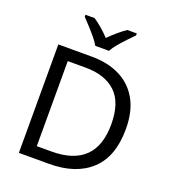

<svg xmlns="http://www.w3.org/2000/svg" viewBox="-165 -1066 1060 1188"><g transform="rotate(20 365.0 -472.0)"><path d="M669 -364Q669 -183 570.5 -91.5Q472 0 296 0H97V-714H317Q425 -714 504 -674Q583 -634 626 -556.5Q669 -479 669 -364ZM574 -361Q574 -504 503.5 -570.5Q433 -637 304 -637H187V-77H284Q574 -77 574 -361ZM315 -784Q302 -807 280 -833.5Q258 -860 234 -886Q210 -912 192 -931V-944H252Q278 -927 306 -903Q334 -879 359 -852Q386 -879 414 -903Q442 -927 468 -944H530V-931Q511 -912 486.5 -886Q462 -860 439.5 -833.5Q417 -807 405 -784Z"/></g></svg>

Font: Noto Sans Saurashtra
Style: Regular
Weight: 400
Designer: Monotype Design Team
Foundry: Monotype Imaging Inc.
Version: Version 2.001; ttfautohint (v1.8.4.7-5d5b)